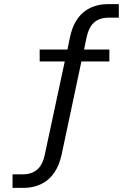

<svg xmlns="http://www.w3.org/2000/svg" viewBox="-20 -729 640 934"><path d="M400 -542 389 -488H512V-430H376L280 22Q262 104 214 144.5Q166 185 92 185H41V119H91Q135 119 162 95Q189 71 199 18L295 -430H173V-488H308L320 -546Q337 -628 385 -668.5Q433 -709 507 -709H558V-643H508Q464 -643 437.5 -619.5Q411 -596 400 -542Z"/></svg>

Font: wassup Sans
Style: Regular
Weight: 400
Version: Version 2.001